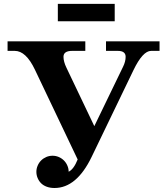

<svg xmlns="http://www.w3.org/2000/svg" viewBox="-20 -943 847 979"><path d="M564.9 -834.5H274.9V-923.3H564.9ZM157.7 -588.4Q112.3 -683.6 55.2 -683.6H18.6V-732.4H415V-683.6H348.1Q303.7 -683.6 303.7 -653.3Q303.7 -628.9 318.8 -597.7L460.9 -299.8L607.4 -602.5Q620.6 -628.9 620.6 -653.3Q620.6 -683.6 580.6 -683.6H520.5V-732.4H793.5V-683.6H750.5Q708 -683.6 660.6 -585.4L447.3 -143.1Q370.6 15.6 257.8 15.6Q236.3 15.6 218.8 9.3Q201.2 2.9 189.7 -8.5Q178.2 -20 171.9 -35.2Q165.5 -50.3 165.5 -66.9Q165.5 -83 171.9 -98.1Q178.2 -113.3 189.7 -124.8Q201.2 -136.2 216.3 -142.6Q231.4 -148.9 248 -148.9Q264.2 -148.9 279.3 -142.6Q294.4 -136.2 305.9 -124.8Q317.4 -113.3 323.7 -98.1Q330.1 -83.5 330.1 -67.4Q356 -80.1 376 -129.9Z"/></svg>

Font: Munson
Style: Bold
Weight: 700
Designer: Paul James MIller
Foundry: High-Logic / Made with FontCreator
Version: Version 2.10;May 5, 2019;FontCreator 11.5.0.2430 64-bit